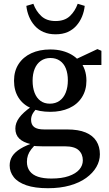

<svg xmlns="http://www.w3.org/2000/svg" viewBox="-20 -757 577 1013"><path d="M233 236Q164 236 119 220.5Q74 205 52.5 177.5Q31 150 31 116Q31 89 44.5 67.5Q58 46 88 27.5Q118 9 168 -7L175 -1Q157 15 145 30.5Q133 46 127.5 62Q122 78 122 97Q122 126 137 146Q152 166 180.5 175.5Q209 185 251 185Q306 185 343 172Q380 159 398.5 137.5Q417 116 417 89Q417 56 395 35.5Q373 15 322 15H204Q187 15 171 14Q155 13 141 11V3Q102 -6 81.5 -26Q61 -46 61 -79Q61 -108 81 -135.5Q101 -163 145 -194V-209L185 -196Q163 -175 153.5 -159Q144 -143 144 -125Q144 -99 160.5 -86.5Q177 -74 213 -74H334Q394 -74 432 -58Q470 -42 488.5 -12.5Q507 17 507 57Q507 92 488.5 124Q470 156 435 181.5Q400 207 349 221.5Q298 236 233 236ZM245 -167Q187 -167 144 -186Q101 -205 77.5 -242Q54 -279 54 -331Q54 -382 78 -419Q102 -456 145 -476Q188 -496 245 -496Q280 -496 308.5 -488.5Q337 -481 359.5 -467.5Q382 -454 397 -436L402 -434Q418 -414 427 -388.5Q436 -363 436 -331Q436 -281 412 -243.5Q388 -206 345 -186.5Q302 -167 245 -167ZM243 -210Q273 -210 294.5 -225.5Q316 -241 327 -269Q338 -297 338 -333Q338 -369 327.5 -395.5Q317 -422 296 -436.5Q275 -451 246 -451Q217 -451 195.5 -436Q174 -421 163 -394Q152 -367 152 -331Q152 -295 162.5 -267.5Q173 -240 193.5 -225Q214 -210 243 -210ZM364 -414V-443H377L494 -498L515 -489V-414ZM119 -726 156 -737Q170 -698 198 -672Q226 -646 273 -646Q321 -646 348.5 -672Q376 -698 390 -737L427 -726Q424 -697 413 -670Q402 -643 383 -621.5Q364 -600 337 -588Q310 -576 273 -576Q237 -576 209.5 -588Q182 -600 163 -621.5Q144 -643 133 -670Q122 -697 119 -726Z"/></svg>

Font: Source Serif 4 18pt Medium
Style: Regular
Weight: 500
Designer: Frank Grießhammer
Foundry: Adobe Systems Incorporated
Version: Version 4.004;hotconv 1.0.116;makeotfexe 2.5.65601